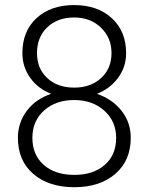

<svg xmlns="http://www.w3.org/2000/svg" viewBox="-20 -741 594 770"><path d="M485.8 -527.8Q485.8 -472.7 453.6 -429Q421.4 -385.3 368.7 -364.7Q430.2 -343.8 467.3 -296.9Q504.4 -250 504.4 -188.5Q504.4 -97.2 442.4 -43.7Q380.4 9.8 278.3 9.8Q175.3 9.8 113.5 -43.5Q51.8 -96.7 51.8 -188.5Q51.8 -249 87.4 -296.4Q123 -343.8 185.1 -364.7Q132.3 -385.3 101.1 -429Q69.8 -472.7 69.8 -527.8Q69.8 -616.2 126.7 -668.5Q183.6 -720.7 277.3 -720.7Q371.1 -720.7 428.5 -668Q485.8 -615.2 485.8 -527.8ZM445.8 -188Q445.8 -254.4 398.4 -297.1Q351.1 -339.8 277.3 -339.8Q203.6 -339.8 156.7 -297.9Q109.9 -255.9 109.9 -188Q109.9 -120.1 155.3 -79.8Q200.7 -39.6 278.3 -39.6Q354 -39.6 399.9 -79.6Q445.8 -119.6 445.8 -188ZM427.2 -528.3Q427.2 -589.4 385 -630.1Q342.8 -670.9 277.3 -670.9Q210.9 -670.9 169.7 -631.6Q128.4 -592.3 128.4 -528.3Q128.4 -465.8 169.7 -427.7Q210.9 -389.6 277.8 -389.6Q343.8 -389.6 385.5 -428Q427.2 -466.3 427.2 -528.3Z"/></svg>

Font: TypoPRO Roboto
Style: Regular
Weight: 300
Designer: Google
Version: Version 2.136; 2016